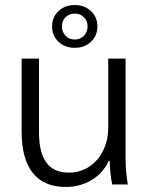

<svg xmlns="http://www.w3.org/2000/svg" viewBox="-20 -733 590 763"><path d="M66 -209V-500H135V-206Q135 -47 253 -47Q298 -47 333.5 -70Q369 -93 389.5 -134Q410 -175 410 -226V-500H479V-100Q479 -54 488 0H426Q417 -41 416 -94H412Q390 -45 344 -17.5Q298 10 241 10Q155 10 110.5 -45.5Q66 -101 66 -209ZM187 -628Q187 -665 212.5 -689Q238 -713 277 -713Q316 -713 341.5 -689Q367 -665 367 -628Q367 -591 341.5 -567Q316 -543 277 -543Q238 -543 212.5 -567Q187 -591 187 -628ZM328 -628Q328 -650 313.5 -664.5Q299 -679 277 -679Q255 -679 240.5 -664.5Q226 -650 226 -628Q226 -606 240.5 -591Q255 -576 277 -576Q299 -576 313.5 -591Q328 -606 328 -628Z"/></svg>

Font: Sarabun Light
Style: Regular
Weight: 300
Designer: Suppakit Chalermlarp | Katatrad Co.,Ltd.
Foundry: Cadson Demak Co.,Ltd.
Version: Version 1.000; ttfautohint (v1.6)